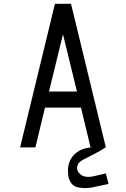

<svg xmlns="http://www.w3.org/2000/svg" viewBox="-20 -770 658 1003"><path d="M533 136 547 191 490 203Q461 210 440.5 212Q420 214 392.5 210Q365 206 350 184Q335 162 335 123Q335 67 372 33.5Q409 0 469 0H453L403 -208H215L165 0H85L267 -750H351L533 0H531Q507 17 472 34.5Q437 52 415 64Q393 76 388 87Q373 116 398 139Q423 162 472 150ZM236 -292H382L309 -591Z"/></svg>

Font: Hermit Light
Style: Regular
Weight: 300
Designer: Pablo Caro
Version: Version 2.000;PS 002.000;hotconv 1.0.88;makeotf.lib2.5.64775